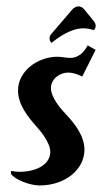

<svg xmlns="http://www.w3.org/2000/svg" viewBox="-20 -565 314 590"><path d="M138.2 -433.3C182.6 -468.8 213.6 -478 236.6 -478C249.3 -478 259.3 -475.1 268.1 -472.4C271.5 -475.1 273.9 -478.3 273.9 -486.3C273.9 -491.2 271.5 -496.1 268.1 -500.2L238.5 -536.6C233.6 -542.5 227.3 -545.4 221.2 -545.4C214.4 -545.4 207.3 -541.7 201.9 -535.6L138.2 -461.2C134.3 -457.3 132.3 -452.1 132.3 -447.3C132.3 -442.4 133.3 -438 138.2 -433.3ZM14.4 -40 13.4 -31.2C25.4 -12.7 72.8 4.9 101.1 4.9C180.2 4.9 239.5 -43.7 239.5 -105.2C239.5 -148.7 207.8 -187 182.6 -213.9C167.7 -229.7 136.5 -264.6 136.5 -294.4C136.5 -323.5 164.8 -342 189.7 -342C202.6 -342 217.5 -337.4 232.7 -329.8L273.9 -411.9L249.3 -425.5C237.8 -402.8 219.2 -387 196.3 -387C182.9 -387 170.7 -390.6 156.5 -390.6C97.4 -390.6 35.4 -348.1 35.4 -286.6C35.4 -243.4 65.7 -206.1 90.3 -178.2C103.3 -163.6 134.5 -127.9 134.5 -97.9C134.5 -61.3 94.2 -37.1 39.8 -37.1C32.5 -37.1 22 -38.1 14.4 -40Z"/></svg>

Font: RisaltypS01
Style: Medium
Weight: 500
Italic angle: -9°
Designer: gluk
Foundry: gluk
Version: Version 0.24